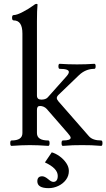

<svg xmlns="http://www.w3.org/2000/svg" viewBox="-20 -746 547 987"><path d="M32.7 -10.3Q32.7 -23.9 39.1 -23.9Q95.2 -23.9 95.2 -62V-573.7Q95.2 -641.1 50.3 -641.1Q42 -641.1 42 -654.8Q42 -668.5 50.3 -668.5Q66.9 -668.5 98.1 -685.1Q130.9 -702.6 145.5 -713.9Q161.1 -726.1 167 -726.1Q172.9 -726.1 172.9 -722.2Q169.9 -693.4 169.9 -637.2V-254.9Q169.9 -233.9 192.4 -233.9Q214.8 -233.9 225.1 -245.1L321.3 -353Q334 -367.2 334 -376Q334 -392.1 287.1 -392.1Q280.3 -392.1 280.3 -405.3Q280.3 -418 287.1 -418Q329.1 -415 376 -415Q422.9 -415 464.8 -418Q471.7 -418 471.7 -405.3Q471.7 -392.1 464.8 -392.1Q419.9 -392.1 385.3 -358.9L281.2 -258.8Q272 -250 272 -242.2Q272 -234.9 280.3 -225.1L437 -45.9Q456.1 -23.9 500 -23.9Q506.8 -23.9 506.8 -10.3Q506.8 3.9 500 3.9Q469.2 1.5 449.7 0.7Q430.2 0 401.9 0Q373.5 0 354 0.7Q334.5 1.5 303.2 3.9Q296.4 3.9 296.4 -10.3Q296.4 -23.9 303.2 -23.9Q343.3 -23.9 343.3 -38.1Q343.3 -44.9 328.1 -62L220.2 -186Q213.4 -193.4 204.3 -197.3Q195.3 -201.2 186 -201.2Q177.2 -201.2 173.6 -196.3Q169.9 -191.4 169.9 -180.2V-62Q169.9 -23.9 228 -23.9Q234.9 -23.9 234.9 -10.3Q234.9 3.9 228 3.9Q173.8 0 133.8 0Q93.8 0 39.1 3.9Q32.7 3.9 32.7 -10.3ZM171.9 186Q171.9 160.2 196.8 160.2Q209.5 160.2 226.1 173.8Q235.8 182.1 242.2 185.5Q248.5 189 254.9 189Q265.1 189 271 181.2Q276.9 173.3 276.9 158.2Q276.9 119.1 210.9 88.9L246.1 37.1Q265.6 42.5 286.1 57.1Q306.6 71.8 320.3 91.8Q334 111.8 334 132.8Q334 158.2 319.1 178.2Q304.2 198.2 280 209.7Q255.9 221.2 230 221.2Q171.9 221.2 171.9 186Z"/></svg>

Font: JuniusX
Style: Regular
Weight: 400
Designer: Peter S. Baker
Foundry: Briery Creek Software
Version: Version 1.004